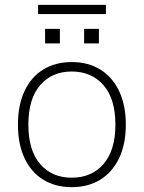

<svg xmlns="http://www.w3.org/2000/svg" viewBox="-20 -764 593 792"><path d="M276 8Q208 8 158 -23Q108 -54 81 -112Q54 -170 54 -250Q54 -330 81 -388Q108 -446 158 -477Q208 -508 276 -508Q344 -508 394 -477Q444 -446 471.5 -388Q499 -330 499 -250Q499 -170 471.5 -112Q444 -54 394 -23Q344 8 276 8ZM276 -31Q358 -31 407 -87.5Q456 -144 456 -250Q456 -356 407 -412.5Q358 -469 276 -469Q194 -469 145.5 -412.5Q97 -356 97 -250Q97 -144 145.5 -87.5Q194 -31 276 -31ZM137 -706V-744H417V-706ZM166 -585V-645H227V-585ZM327 -585V-645H388V-585Z"/></svg>

Font: Mulish ExtraLight
Style: Regular
Weight: 200
Designer: Vernon Adams
Foundry: Vernon Adams
Version: Version 3.603